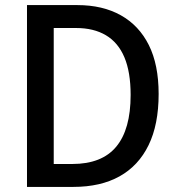

<svg xmlns="http://www.w3.org/2000/svg" viewBox="-20 -734 698 754"><path d="M603 -365Q603 -245 563.5 -164Q524 -83 449.5 -41.5Q375 0 268 0H86V-714H284Q383 -714 454.5 -674Q526 -634 564.5 -557Q603 -480 603 -365ZM493 -361Q493 -451 468.5 -509Q444 -567 396 -595.5Q348 -624 279 -624H191V-90H264Q380 -90 436.5 -158Q493 -226 493 -361Z"/></svg>

Font: Noto Sans Hebrew SemiCondensed Medium
Style: Regular
Weight: 500
Width: 4
Designer: Monotype Design Team
Foundry: Monotype Imaging Inc.
Version: Version 2.003